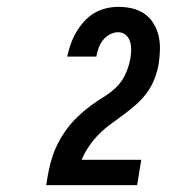

<svg xmlns="http://www.w3.org/2000/svg" viewBox="-20 -863 540 560"><path d="M114 -323 115 -324Q118 -345 122.5 -367Q127 -389 134 -409.5Q141 -430 152 -450.5Q163 -471 177 -489.5Q191 -508 208 -524Q225 -540 243.5 -554Q262 -568 282 -580Q302 -592 318.5 -608Q335 -624 345 -645Q355 -666 359 -687Q359 -688 359 -688.5Q359 -689 360 -690Q362 -703 362.5 -716Q363 -729 359.5 -741Q356 -753 347 -761Q338 -769 325 -769Q312 -769 300 -762.5Q288 -756 280 -745.5Q272 -735 267.5 -722.5Q263 -710 261 -698H176Q180 -716 186 -733.5Q192 -751 201.5 -767.5Q211 -784 224 -799Q237 -814 253.5 -824Q270 -834 288.5 -838.5Q307 -843 325 -843Q346 -843 365.5 -838.5Q385 -834 401 -823Q417 -812 427.5 -795Q438 -778 442.5 -759Q447 -740 446.5 -719Q446 -698 443 -677Q439 -655 431 -634Q423 -613 409.5 -594Q396 -575 378.5 -559.5Q361 -544 342.5 -530Q324 -516 305 -502.5Q286 -489 269.5 -472.5Q253 -456 240 -437Q227 -418 218 -397H392L380 -323Z"/></svg>

Font: iosevka_custom_sans_ss08 SmBd
Style: Italic
Weight: 600
Italic angle: -10°
Designer: Belleve Invis
Foundry: Belleve Invis
Version: Version 10.3.0; ttfautohint (v1.8.3)